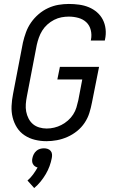

<svg xmlns="http://www.w3.org/2000/svg" viewBox="-20 -702 590 971"><path d="M215 12Q185 12 156.5 5Q128 -2 104.5 -17.5Q81 -33 66 -56.5Q51 -80 44 -108Q37 -136 38.5 -166.5Q40 -197 46 -227L96 -487Q102 -513 111.5 -539Q121 -565 137 -588Q153 -611 175 -630Q197 -649 223 -661Q249 -673 275.5 -677.5Q302 -682 328 -682Q354 -682 380 -678.5Q406 -675 429 -665.5Q452 -656 470.5 -640Q489 -624 500 -602.5Q511 -581 514 -555Q517 -529 511 -502L510 -497H439L440 -501Q445 -526 439 -550Q433 -574 416.5 -589.5Q400 -605 376.5 -611.5Q353 -618 328 -618Q310 -618 291 -614.5Q272 -611 253.5 -601.5Q235 -592 219.5 -578Q204 -564 193.5 -547Q183 -530 176.5 -511.5Q170 -493 166 -475L116 -215Q112 -195 110.5 -175.5Q109 -156 112.5 -137.5Q116 -119 124.5 -102.5Q133 -86 146.5 -74.5Q160 -63 178.5 -57.5Q197 -52 216 -52Q235 -52 254 -56.5Q273 -61 290.5 -70Q308 -79 323.5 -92.5Q339 -106 350 -123Q361 -140 366.5 -158.5Q372 -177 376 -195L396 -300H270L283 -364H481L445 -183Q440 -157 432 -131Q424 -105 408 -81Q392 -57 369.5 -39Q347 -21 321 -9.5Q295 2 268 7Q241 12 215 12ZM153 249 119 211Q135 197 147.5 180Q160 163 170 145Q162 143 156 138.5Q150 134 146.5 127.5Q143 121 142.5 113Q142 105 144 97Q146 87 151 77.5Q156 68 164 61Q172 54 182 51Q192 48 202 48Q212 48 221 51Q230 54 236 61Q242 68 243 77.5Q244 87 242 97Q238 118 230.5 138.5Q223 159 211.5 178.5Q200 198 185.5 216Q171 234 153 249Z"/></svg>

Font: Lode Term
Style: Italic
Weight: 400
Italic angle: -11°
Monospace: yes
Designer: Belleve Invis
Foundry: Belleve Invis
Version: Version 29.2.0